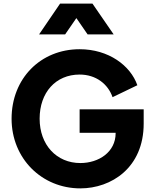

<svg xmlns="http://www.w3.org/2000/svg" viewBox="-20 -1029 844 1061"><path d="M340 -839 402 -929 464 -839H608L491 -1009H312L196 -839ZM424 12C595 12 774 -102 774 -346V-425H420V-295H619V-293C619 -189 526 -128 424 -128C293 -128 199 -228 199 -373C199 -518 288 -617 420 -617C511 -617 577 -564 602 -492L739 -558C701 -667 580 -757 420 -757C204 -757 44 -595 44 -373C44 -153 211 12 424 12Z"/></svg>

Font: Plus Jakarta Sans ExtraBold
Style: Regular
Weight: 800
Designer: Gumpita Rahayu
Foundry: Tokotype
Version: Version 2.071;gftools[0.9.30]